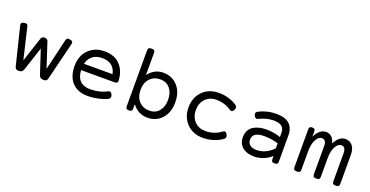

<svg xmlns="http://www.w3.org/2000/svg" viewBox="-29 -1267 3657 1898"><g transform="rotate(20 1799.0 -318.0)"><path d="M499.5 -431.2 421.9 -102.5 336.4 -362.8Q328.6 -385.7 299.8 -385.7Q271 -385.7 263.2 -362.8L177.7 -102.5L100.1 -431.2Q96.2 -448.2 86.9 -453.1Q77.6 -458 57.6 -454.1Q37.6 -450.2 31.7 -441.2Q25.9 -432.1 30.3 -414.6L127.4 -21Q131.8 -3.4 140.4 3.7Q148.9 10.7 167.5 10.7Q188.5 10.7 200.2 3.2Q211.9 -4.4 217.3 -21L299.8 -271L382.3 -21Q387.7 -4.4 399.4 3.2Q411.1 10.7 432.1 10.7Q450.7 10.7 459.2 3.7Q467.8 -3.4 472.2 -21L569.3 -414.6Q573.7 -432.1 567.9 -441.2Q562 -450.2 542 -454.1Q522 -458 512.7 -453.1Q503.4 -448.2 499.5 -431.2Z M671.9 -225.6Q671.9 -114.3 730 -51.8Q788.1 10.7 894 10.7Q948.7 10.7 1002.4 -1Q1056.2 -12.7 1095.7 -31.7Q1126 -46.4 1113.8 -79.1Q1107.4 -96.7 1096.2 -103Q1085 -109.4 1069.8 -102.1Q1036.1 -82.5 989.5 -71.3Q942.9 -60.1 894 -60.1Q825.7 -60.1 788.1 -97.4Q750.5 -134.8 747.1 -207.5H1100.6Q1117.2 -207.5 1124.8 -214.6Q1132.3 -221.7 1131.3 -237.8Q1125.5 -339.4 1067.1 -400.6Q1008.8 -461.9 903.8 -461.9Q801.3 -461.9 736.6 -396.7Q671.9 -331.5 671.9 -225.6ZM1052.2 -275.9H752Q764.2 -330.1 803.7 -360.6Q843.3 -391.1 903.8 -391.1Q967.3 -391.1 1004.6 -361.3Q1042 -331.5 1052.2 -275.9Z M1329.1 -645.5Q1309.1 -645.5 1301 -638.2Q1293 -630.9 1293 -613.8V-26.9Q1293 -9.8 1300.3 -2.4Q1307.6 4.9 1326.7 4.9H1327.6Q1346.7 4.9 1354 -2.4Q1361.3 -9.8 1361.3 -26.9V-72.3Q1424.8 10.7 1521 10.7Q1613.3 10.7 1672.1 -53.2Q1731 -117.2 1731 -225.6Q1731 -334 1672.1 -397.9Q1613.3 -461.9 1521 -461.9Q1429.2 -461.9 1366.2 -381.3V-613.8Q1366.2 -630.9 1358.2 -638.2Q1350.1 -645.5 1330.1 -645.5ZM1516.1 -61.5Q1449.7 -61.5 1408 -105.5Q1366.2 -149.4 1366.2 -225.6Q1366.2 -301.8 1408 -345.7Q1449.7 -389.6 1516.1 -389.6Q1581.1 -389.6 1618.4 -344.2Q1655.8 -298.8 1655.8 -225.6Q1655.8 -152.3 1618.4 -106.9Q1581.1 -61.5 1516.1 -61.5Z M2106 10.7Q2161.1 10.7 2214.1 -5.9Q2267.1 -22.5 2307.1 -51.8Q2334.5 -71.3 2314.5 -104.5Q2295.9 -135.7 2270 -115.7Q2199.7 -61.5 2106 -61.5Q2035.2 -61.5 1991.5 -107.4Q1947.8 -153.3 1947.8 -225.6Q1947.8 -297.9 1991.5 -343.8Q2035.2 -389.6 2106 -389.6Q2192.9 -389.6 2261.7 -342.3Q2288.6 -323.2 2305.2 -356Q2323.7 -390.1 2295.4 -408.2Q2212.9 -461.9 2106 -461.9Q2000.5 -461.9 1935.5 -395.3Q1870.6 -328.6 1870.6 -225.6Q1870.6 -122.6 1935.5 -55.9Q2000.5 10.7 2106 10.7Z M2527.3 -417.5Q2499.5 -402.8 2514.6 -371.6Q2530.3 -338.9 2556.6 -352.5Q2632.3 -391.1 2708 -391.1Q2767.1 -391.1 2793.7 -368.9Q2820.3 -346.7 2820.3 -299.3V-130.9L2825.2 -67.9V-26.9Q2825.2 -9.8 2832.5 -2.4Q2839.8 4.9 2858.9 4.9H2859.9Q2878.9 4.9 2886.2 -2.4Q2893.6 -9.8 2893.6 -26.9V-299.3Q2893.6 -461.9 2710 -461.9Q2611.8 -461.9 2527.3 -417.5ZM2476.1 -131.8Q2476.1 -64.9 2521.7 -27.1Q2567.4 10.7 2642.1 10.7Q2747.1 10.7 2831.1 -65.4L2825.7 -144.5Q2745.6 -58.1 2645 -58.1Q2600.6 -58.1 2575.9 -77.9Q2551.3 -97.7 2551.3 -133.3Q2551.3 -213.9 2672.4 -213.9Q2756.8 -213.9 2827.1 -189.5L2827.6 -255.4Q2753.4 -282.7 2671.9 -282.7Q2630.4 -282.7 2595.9 -274.4Q2561.5 -266.1 2534.2 -248.5Q2506.8 -231 2491.5 -201.2Q2476.1 -171.4 2476.1 -131.8Z M3326.2 -373.5Q3317.4 -417 3292.5 -439.5Q3267.6 -461.9 3234.4 -461.9Q3200.2 -461.9 3170.9 -438.7Q3141.6 -415.5 3120.6 -369.6V-424.3Q3120.6 -441.4 3114 -448.7Q3107.4 -456.1 3089.4 -456.1H3088.4Q3070.3 -456.1 3063.7 -448.7Q3057.1 -441.4 3057.1 -424.3V-26.9Q3057.1 -9.8 3065.2 -2.4Q3073.2 4.9 3093.3 4.9H3094.2Q3114.3 4.9 3122.3 -2.4Q3130.4 -9.8 3130.4 -26.9V-223.1Q3130.4 -295.9 3155 -342.8Q3179.7 -389.6 3215.3 -389.6Q3261.7 -389.6 3261.7 -322.3V-26.9Q3261.7 -9.8 3269.8 -2.4Q3277.8 4.9 3297.9 4.9H3298.8Q3318.8 4.9 3326.9 -2.4Q3335 -9.8 3335 -26.9V-223.1Q3335 -295.9 3359.6 -342.8Q3384.3 -389.6 3419.9 -389.6Q3466.3 -389.6 3466.3 -322.3V-26.9Q3466.3 -9.8 3474.4 -2.4Q3482.4 4.9 3502.4 4.9H3503.4Q3523.4 4.9 3531.5 -2.4Q3539.6 -9.8 3539.6 -26.9V-331.1Q3539.6 -395 3511.2 -428.5Q3482.9 -461.9 3438.5 -461.9Q3369.6 -461.9 3326.2 -373.5Z"/></g></svg>

Font: Courier Prime Code
Style: Regular
Weight: 400
Designer: Alan Dague-Greene
Foundry: Quote-Unquote Apps
Version: Version 3.18